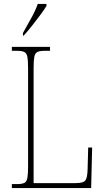

<svg xmlns="http://www.w3.org/2000/svg" viewBox="-20 -951 529 971"><path d="M40 0V-20H66Q91 -20 103 -26Q115 -32 118.5 -51Q122 -70 122 -108V-606Q122 -645 118.5 -663.5Q115 -682 103 -688Q91 -694 66 -694H40V-714H233V-694H206Q181 -694 169 -688Q157 -682 153.5 -663.5Q150 -645 150 -606V-25H363Q402 -25 412 -39Q422 -53 423 -94L426 -205H446L441 0ZM96 -784Q118 -824 138.5 -860.5Q159 -897 171 -931H215V-921Q205 -904 185 -877Q165 -850 142.5 -821.5Q120 -793 100 -771H96Z"/></svg>

Font: Noto Serif Tamil Condensed Thin
Style: Regular
Weight: 100
Width: 3
Designer: Indian Type Foundry, Tom Grace, and the Monotype Design Team
Foundry: Monotype Imaging Inc.
Version: Version 2.004; ttfautohint (v1.8.4.7-5d5b)